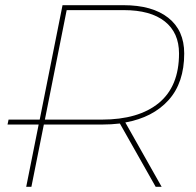

<svg xmlns="http://www.w3.org/2000/svg" viewBox="-20 -720 756 740"><path d="M81 0 129 -240H9L13 -259H133L221 -700H456Q567 -700 628.5 -651.5Q690 -603 690 -514Q690 -401 629.5 -334Q569 -267 463 -248L603 0H580L442 -244Q409 -240 373 -240H149L101 0ZM330 -259H372Q514 -259 592 -323Q670 -387 670 -514Q670 -594 615 -637.5Q560 -681 457 -681H237L153 -259Z"/></svg>

Font: Montserrat Thin
Style: Italic
Weight: 100
Italic angle: -11.3°
Designer: Julieta Ulanovsky
Foundry: Julieta Ulanovsky
Version: Version 9.000; ttfautohint (v1.8.4.7-5d5b)